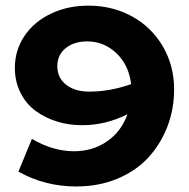

<svg xmlns="http://www.w3.org/2000/svg" viewBox="-20 -654 676 687"><path d="M298.8 -633.8Q383.3 -633.3 452.6 -595.2Q522 -557.1 562.5 -488.3Q603 -419.4 603 -334Q603 -263.7 578.9 -200.9Q554.7 -138.2 510.7 -90.3Q466.8 -42.5 400.1 -14.6Q333.5 13.2 252.9 13.2Q140.1 13.2 45.9 -40L94.2 -157.2Q168.9 -112.8 245.1 -112.8Q312 -112.8 363.3 -148.4Q414.6 -184.1 436 -245.1Q357.9 -206.1 274.9 -206.1Q228 -205.6 185.1 -218.8Q142.1 -231.9 107.9 -256.8Q73.7 -281.7 53.5 -321.8Q33.2 -361.8 33.2 -411.1Q33.2 -474.1 67.6 -525.4Q102.1 -576.7 163.1 -605.5Q224.1 -634.3 298.8 -633.8ZM185.1 -417Q185.1 -375.5 216.6 -350.8Q248 -326.2 298.8 -326.2Q373.5 -326.2 449.2 -353Q440.9 -421.9 396.2 -463.9Q351.6 -505.9 292 -505.9Q245.6 -505.9 215.3 -481.9Q185.1 -458 185.1 -417Z"/></svg>

Font: BioRhyme ExtraBold
Style: Regular
Weight: 800
Designer: Aoife Mooney
Foundry: Aoife Mooney Type
Version: Version 1.500;PS 001.500;hotconv 1.0.88;makeotf.lib2.5.64775